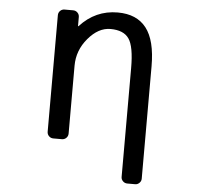

<svg xmlns="http://www.w3.org/2000/svg" viewBox="-62 -827 1123 1087"><g transform="rotate(5 500.0 -284.0)"><path d="M780.3 -476.6V162.1Q780.3 175.8 770 186Q759.8 196.3 746.1 196.3H701.2Q686.5 196.3 676.3 186Q666 175.8 666 162.1V-456.1Q666 -579.1 635.7 -623Q605.5 -667 530.3 -667Q461.9 -667 403.8 -598.1Q345.7 -529.3 345.7 -442.4V-56.6Q345.7 -42 335.4 -31.7Q325.2 -21.5 310.5 -21.5H261.7Q247.1 -21.5 236.8 -31.7Q226.6 -42 226.6 -56.6V-718.8Q226.6 -733.4 236.8 -743.7Q247.1 -753.9 261.7 -753.9H310.5Q325.2 -753.9 335.4 -743.7Q345.7 -733.4 345.7 -718.8V-668Q345.7 -667 346.7 -666.5Q347.7 -666 348.6 -667Q436.5 -763.7 563.5 -763.7Q671.9 -763.7 726.1 -693.8Q780.3 -624 780.3 -476.6Z"/></g></svg>

Font: Gen Jyuu Gothic L Monospace Medium
Style: Regular
Weight: 500
Designer: [Source Han Sans]
Ryoko NISHIZUKA  (kana & ideographs); Paul D. Hunt (Latin, Greek & Cyrillic); Wenlong ZHANG  (bopomofo
Version: Version 1.002.20150607